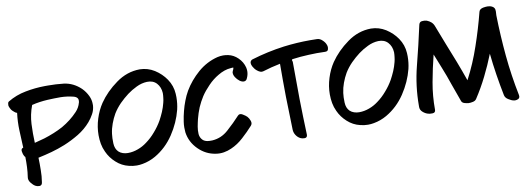

<svg xmlns="http://www.w3.org/2000/svg" viewBox="-64 -1212 4590 1668"><g transform="rotate(-10 2231.0 -378.0)"><path d="M635.7 -600.6Q625 -558.6 593.8 -525.4Q562.5 -492.2 528.3 -465.8Q493.2 -438.5 454.1 -416Q414.1 -394.5 373 -377.9Q330.1 -360.4 286.1 -346.7Q243.2 -334 198.2 -323.2Q194.3 -406.2 198.2 -489.3Q202.1 -571.3 232.4 -651.4Q266.6 -660.2 301.8 -665Q336.9 -669.9 372.1 -671.9Q429.7 -674.8 487.3 -674.8Q544.9 -673.8 601.6 -659.2Q623 -653.3 632.8 -639.6Q641.6 -627 636.7 -603.5Q636.7 -603.5 636.7 -602.5Q636.7 -601.6 635.7 -600.6ZM684.6 -712.9Q619.1 -775.4 536.1 -786.1Q466.8 -793.9 397.5 -793.9Q382.8 -793.9 368.2 -793.9Q281.2 -793 197.3 -776.4Q112.3 -760.7 38.1 -715.8Q30.3 -710.9 29.3 -699.2Q28.3 -692.4 28.3 -687.5Q28.3 -683.6 28.3 -679.7Q31.2 -668 38.1 -655.3Q43.9 -642.6 52.7 -633.8Q60.5 -626 70.3 -618.2Q80.1 -609.4 91.8 -606.4Q82 -530.3 85 -453.1Q87.9 -377 91.8 -299.8Q69.3 -293.9 74.2 -267.6Q78.1 -241.2 86.9 -227.5Q88.9 -224.6 90.8 -221.7Q93.8 -219.7 95.7 -216.8Q96.7 -171.9 94.7 -127.9Q92.8 -83 85.9 -39.1Q82 -14.6 100.6 9.8Q119.1 34.2 138.7 44.9Q153.3 52.7 168.9 52.7Q172.9 52.7 176.8 52.7Q196.3 49.8 199.2 25.4Q208 -28.3 208 -82Q209 -135.7 207 -190.4Q267.6 -203.1 328.1 -219.7Q387.7 -236.3 446.3 -259.8Q512.7 -287.1 576.2 -325.2Q640.6 -364.3 687.5 -418.9Q711.9 -447.3 730.5 -481.4Q749 -514.6 752 -553.7Q752 -561.5 752 -568.4Q752 -605.5 735.4 -640.6Q715.8 -681.6 684.6 -712.9Z M1357.4 -471.7Q1347.7 -432.6 1332 -395.5Q1315.4 -357.4 1297.9 -325.2Q1269.5 -275.4 1231.4 -232.4Q1194.3 -188.5 1148.4 -155.3Q1112.3 -127.9 1069.3 -112.3Q1025.4 -95.7 979.5 -95.7Q958 -95.7 936.5 -102.5Q915 -109.4 899.4 -124Q871.1 -151.4 869.1 -200.2Q867.2 -248 872.1 -284.2Q877.9 -329.1 893.6 -371.1Q909.2 -414.1 931.6 -453.1Q958 -496.1 995.1 -534.2Q1032.2 -571.3 1072.3 -601.6Q1110.4 -629.9 1155.3 -651.4Q1201.2 -673.8 1249 -675.8Q1302.7 -677.7 1334 -643.6Q1365.2 -609.4 1368.2 -556.6Q1368.2 -536.1 1365.2 -514.6Q1363.3 -494.1 1357.4 -471.7ZM1432.6 -662.1Q1394.5 -717.8 1335 -755.9Q1275.4 -793 1206.1 -793.9Q1092.8 -793 996.1 -722.7Q899.4 -653.3 837.9 -563.5Q799.8 -506.8 777.3 -435.5Q754.9 -364.3 754.9 -292Q754.9 -252.9 761.7 -214.8Q768.6 -177.7 785.2 -142.6Q810.5 -85.9 858.4 -43Q906.2 1 968.8 15.6Q1002.9 24.4 1037.1 24.4Q1063.5 24.4 1088.9 19.5Q1149.4 8.8 1204.1 -22.5Q1303.7 -80.1 1371.1 -180.7Q1438.5 -282.2 1465.8 -391.6Q1478.5 -445.3 1478.5 -501Q1478.5 -515.6 1477.5 -530.3Q1473.6 -601.6 1432.6 -662.1Z M2069.3 -736.3Q2032.2 -772.5 1985.4 -782.2Q1962.9 -787.1 1940.4 -787.1Q1915 -787.1 1889.6 -781.2Q1793 -756.8 1714.8 -689.5Q1636.7 -621.1 1587.9 -538.1Q1565.4 -499 1549.8 -457Q1533.2 -414.1 1522.5 -371.1Q1510.7 -326.2 1503.9 -279.3Q1500 -253.9 1500 -228.5Q1500 -207 1502 -185.5Q1514.6 -98.6 1579.1 -34.2Q1643.6 30.3 1730.5 43Q1748 45.9 1765.6 45.9Q1784.2 45.9 1801.8 43Q1836.9 37.1 1869.1 22.5Q1927.7 -2.9 1978.5 -49.8Q2029.3 -95.7 2071.3 -142.6Q2087.9 -160.2 2079.1 -185.5Q2070.3 -210 2056.6 -224.6Q2045.9 -236.3 2019.5 -252Q1994.1 -267.6 1977.5 -250Q1925.8 -193.4 1863.3 -137.7Q1800.8 -81.1 1719.7 -76.2Q1709 -75.2 1698.2 -76.2Q1687.5 -76.2 1677.7 -78.1Q1666 -80.1 1655.3 -85Q1644.5 -89.8 1636.7 -97.7Q1615.2 -119.1 1612.3 -151.4Q1610.4 -184.6 1616.2 -216.8Q1619.1 -234.4 1623 -251Q1627 -267.6 1629.9 -281.2Q1642.6 -331.1 1662.1 -378.9Q1682.6 -425.8 1710 -468.8Q1738.3 -511.7 1781.2 -555.7Q1823.2 -599.6 1874 -628.9Q1901.4 -645.5 1929.7 -655.3Q1958 -665 1987.3 -667Q1992.2 -668 1999 -668Q2004.9 -668.9 2010.7 -667Q2008.8 -659.2 2006.8 -653.3Q2003.9 -646.5 2000 -638.7Q1994.1 -627 1997.1 -612.3Q2000 -597.7 2008.8 -584Q2022.5 -562.5 2043 -546.9Q2064.5 -531.2 2083 -533.2Q2090.8 -534.2 2096.7 -538.1Q2103.5 -542 2107.4 -550.8Q2124 -584 2124 -616.2Q2124 -632.8 2120.1 -649.4Q2107.4 -699.2 2069.3 -736.3Z M2844.7 -721.7Q2836.9 -744.1 2815.4 -763.7Q2794.9 -784.2 2769.5 -785.2Q2738.3 -786.1 2707 -786.1Q2590.8 -786.1 2474.6 -771.5Q2328.1 -752 2186.5 -709Q2177.7 -706.1 2172.9 -700.2Q2168 -695.3 2166 -687.5Q2165 -683.6 2165 -679.7Q2165 -665 2174.8 -647.5Q2187.5 -624 2207 -608.4Q2219.7 -597.7 2234.4 -591.8Q2248 -586.9 2260.7 -590.8Q2298.8 -602.5 2336.9 -612.3Q2376 -622.1 2415 -629.9Q2414.1 -483.4 2416 -337.9Q2418.9 -192.4 2423.8 -46.9Q2424.8 -20.5 2439.5 2Q2454.1 24.4 2476.6 36.1Q2491.2 43.9 2512.7 43.9Q2513.7 43.9 2514.6 43.9Q2538.1 43 2538.1 16.6Q2532.2 -140.6 2529.3 -298.8Q2527.3 -456.1 2527.3 -614.3Q2527.3 -621.1 2527.3 -627Q2526.4 -633.8 2523.4 -639.6Q2522.5 -643.6 2524.4 -646.5Q2525.4 -649.4 2528.3 -650.4Q2600.6 -660.2 2672.9 -663.1Q2745.1 -667 2818.4 -664.1Q2843.8 -663.1 2847.7 -683.6Q2849.6 -691.4 2849.6 -698.2Q2849.6 -710.9 2844.7 -721.7Z M3397.5 -471.7Q3387.7 -432.6 3372.1 -395.5Q3355.5 -357.4 3337.9 -325.2Q3309.6 -275.4 3271.5 -232.4Q3234.4 -188.5 3188.5 -155.3Q3152.3 -127.9 3109.4 -112.3Q3065.4 -95.7 3019.5 -95.7Q2998 -95.7 2976.6 -102.5Q2955.1 -109.4 2939.5 -124Q2911.1 -151.4 2909.2 -200.2Q2907.2 -248 2912.1 -284.2Q2918 -329.1 2933.6 -371.1Q2949.2 -414.1 2971.7 -453.1Q2998 -496.1 3035.2 -534.2Q3072.3 -571.3 3112.3 -601.6Q3150.4 -629.9 3195.3 -651.4Q3241.2 -673.8 3289.1 -675.8Q3342.8 -677.7 3374 -643.6Q3405.3 -609.4 3408.2 -556.6Q3408.2 -536.1 3405.3 -514.6Q3403.3 -494.1 3397.5 -471.7ZM3472.7 -662.1Q3434.6 -717.8 3375 -755.9Q3315.4 -793 3246.1 -793.9Q3132.8 -793 3036.1 -722.7Q2939.5 -653.3 2877.9 -563.5Q2839.8 -506.8 2817.4 -435.5Q2794.9 -364.3 2794.9 -292Q2794.9 -252.9 2801.8 -214.8Q2808.6 -177.7 2825.2 -142.6Q2850.6 -85.9 2898.4 -43Q2946.3 1 3008.8 15.6Q3043 24.4 3077.1 24.4Q3103.5 24.4 3128.9 19.5Q3189.5 8.8 3244.1 -22.5Q3343.8 -80.1 3411.1 -180.7Q3478.5 -282.2 3505.9 -391.6Q3518.6 -445.3 3518.6 -501Q3518.6 -515.6 3517.6 -530.3Q3513.7 -601.6 3472.7 -662.1Z M4412.1 -2.9Q4376 -180.7 4359.4 -358.4Q4342.8 -536.1 4338.9 -717.8Q4338.9 -731.4 4340.8 -751Q4341.8 -770.5 4334 -783.2Q4327.1 -793.9 4313.5 -799.8Q4298.8 -806.6 4286.1 -806.6Q4281.2 -807.6 4275.4 -807.6Q4259.8 -807.6 4237.3 -803.7Q4206.1 -796.9 4200.2 -774.4Q4163.1 -628.9 4113.3 -484.4Q4064.5 -339.8 3994.1 -206.1Q3978.5 -249 3962.9 -293Q3947.3 -335.9 3930.7 -378.9Q3897.5 -462.9 3864.3 -546.9Q3831.1 -630.9 3798.8 -715.8Q3791 -738.3 3774.4 -753.9Q3757.8 -768.6 3735.4 -777.3Q3715.8 -783.2 3693.4 -780.3Q3671.9 -778.3 3666 -753.9Q3627.9 -579.1 3583 -404.3Q3540 -234.4 3540 -60.5Q3540 -53.7 3540 -47.9Q3541 -22.5 3561.5 -4.9Q3581.1 12.7 3603.5 19.5Q3618.2 25.4 3645.5 24.4Q3671.9 23.4 3671.9 -2Q3670.9 -123 3692.4 -242.2Q3713.9 -361.3 3743.2 -477.5Q3755.9 -446.3 3768.6 -414.1Q3781.2 -382.8 3793.9 -350.6Q3825.2 -273.4 3851.6 -194.3Q3878.9 -115.2 3908.2 -37.1Q3914.1 -21.5 3934.6 -15.6Q3955.1 -9.8 3968.8 -8.8Q3985.4 -7.8 4006.8 -12.7Q4028.3 -16.6 4039.1 -32.2Q4095.7 -118.2 4141.6 -210.9Q4187.5 -302.7 4225.6 -399.4Q4235.4 -304.7 4250 -210.9Q4264.6 -117.2 4283.2 -24.4Q4288.1 1 4314.5 16.6Q4339.8 33.2 4362.3 37.1Q4367.2 38.1 4372.1 38.1Q4386.7 38.1 4400.4 31.2Q4413.1 23.4 4413.1 7.8Q4413.1 2.9 4412.1 -2.9Z"/></g></svg>

Font: TroubleSide
Style: Comic
Weight: 400
Designer: Koroletov
Version: 1_5